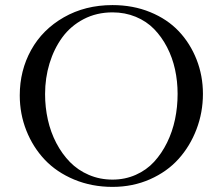

<svg xmlns="http://www.w3.org/2000/svg" viewBox="-20 -731 877 759"><path d="M58.1 -354Q58.1 -452.1 103 -533.2Q147.9 -614.3 232.4 -662.6Q316.9 -710.9 424.8 -710.9Q505.9 -710.9 573.7 -683.1Q641.6 -655.3 686.8 -607.4Q731.9 -559.6 757.1 -495.6Q782.2 -431.6 782.2 -359.9Q782.2 -286.6 756.8 -220Q731.4 -153.3 686 -102.8Q640.6 -52.2 572.8 -22.2Q504.9 7.8 424.8 7.8Q342.8 7.8 273.2 -21.2Q203.6 -50.3 157 -99.6Q110.4 -148.9 84.2 -214.8Q58.1 -280.8 58.1 -354ZM158.2 -358.9Q158.2 -307.1 169.2 -257.8Q180.2 -208.5 202.6 -165.5Q225.1 -122.6 256.6 -90.3Q288.1 -58.1 331.3 -39.6Q374.5 -21 424.8 -21Q474.1 -21 516.6 -39.8Q559.1 -58.6 589.1 -91.3Q619.1 -124 640.4 -167.2Q661.6 -210.4 671.9 -259.3Q682.1 -308.1 682.1 -359.9Q682.1 -409.7 671.9 -456.5Q661.6 -503.4 640.4 -544.4Q619.1 -585.4 589.1 -616.2Q559.1 -647 516.6 -664.6Q474.1 -682.1 424.8 -682.1Q361.8 -682.1 310.5 -655.3Q259.3 -628.4 226.3 -583.3Q193.4 -538.1 175.8 -480.5Q158.2 -422.9 158.2 -358.9Z"/></svg>

Font: Dihjauti S
Style: Bold
Weight: 700
Designer: T. Christopher White
Version: Version 3.0.0